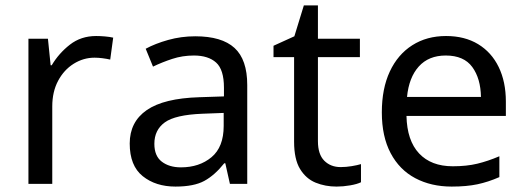

<svg xmlns="http://www.w3.org/2000/svg" viewBox="-20 -679 1939 709"><path d="M335 -546Q350 -546 367.5 -544.5Q385 -543 398 -540L387 -459Q374 -462 358.5 -464Q343 -466 329 -466Q288 -466 252 -443.5Q216 -421 194.5 -380.5Q173 -340 173 -286V0H85V-536H157L167 -438H171Q197 -482 238 -514Q279 -546 335 -546Z M701 -545Q799 -545 846 -502Q893 -459 893 -365V0H829L812 -76H808Q773 -32 734.5 -11Q696 10 628 10Q555 10 507 -28.5Q459 -67 459 -149Q459 -229 522 -272.5Q585 -316 716 -320L807 -323V-355Q807 -422 778 -448Q749 -474 696 -474Q654 -474 616 -461.5Q578 -449 545 -433L518 -499Q553 -518 601 -531.5Q649 -545 701 -545ZM727 -259Q627 -255 588.5 -227Q550 -199 550 -148Q550 -103 577.5 -82Q605 -61 648 -61Q716 -61 761 -98.5Q806 -136 806 -214V-262Z M1238 -62Q1258 -62 1279 -65.5Q1300 -69 1313 -73V-6Q1299 1 1273 5.5Q1247 10 1223 10Q1181 10 1145.5 -4.5Q1110 -19 1088 -55Q1066 -91 1066 -156V-468H990V-510L1067 -545L1102 -659H1154V-536H1309V-468H1154V-158Q1154 -109 1177.5 -85.5Q1201 -62 1238 -62Z M1627 -546Q1696 -546 1745.5 -516Q1795 -486 1821.5 -431.5Q1848 -377 1848 -304V-251H1481Q1483 -160 1527.5 -112.5Q1572 -65 1652 -65Q1703 -65 1742.5 -74.5Q1782 -84 1824 -102V-25Q1783 -7 1743 1.5Q1703 10 1648 10Q1572 10 1513.5 -21Q1455 -52 1422.5 -113.5Q1390 -175 1390 -264Q1390 -352 1419.5 -415Q1449 -478 1502.5 -512Q1556 -546 1627 -546ZM1626 -474Q1563 -474 1526.5 -433.5Q1490 -393 1483 -321H1756Q1755 -389 1724 -431.5Q1693 -474 1626 -474Z"/></svg>

Font: Noto Sans Bassa Vah
Style: Regular
Weight: 400
Designer: Monotype Design Team
Foundry: Monotype Imaging Inc.
Version: Version 2.002